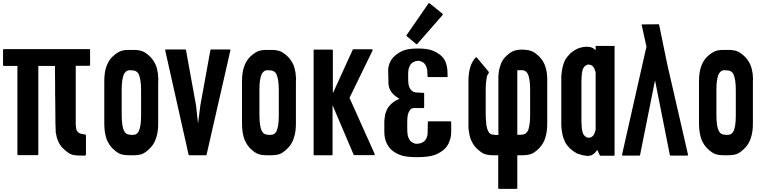

<svg xmlns="http://www.w3.org/2000/svg" viewBox="-42 -995 4907 1228"><path d="M534.2 -675.8Q534.2 -643.6 534.2 -579.1Q534.2 -577.1 532.2 -575.2Q531.2 -574.2 528.3 -574.2Q500 -574.2 442.4 -574.2Q442.4 -448.2 442.4 -196.3Q443.4 -183.6 445.3 -172.9Q446.3 -163.1 450.2 -158.2Q460 -142.6 479.5 -138.7Q500 -134.8 502 -134.8Q502 -134.8 502 -133.8Q502.9 -133.8 503.9 -133.8Q504.9 -132.8 505.9 -131.8Q506.8 -130.9 506.8 -129.9Q507.8 -128.9 507.8 -127Q507.8 -86.9 507.8 -6.8Q507.8 -4.9 506.8 -2.9Q504.9 -1 502.9 -1Q502 -1 502 -1Q502 -1 502 0Q500 0 476.6 0Q453.1 0 448.2 -1Q448.2 -1 440.4 -2Q433.6 -2 431.6 -2.9Q408.2 -7.8 392.6 -19.5Q376 -31.2 357.4 -49.8Q340.8 -67.4 330.1 -91.8Q319.3 -116.2 314.5 -148.4Q313.5 -153.3 312.5 -210Q312.5 -265.6 311.5 -335.9Q311.5 -365.2 310.5 -395.5Q310.5 -425.8 310.5 -453.1Q310.5 -503.9 309.6 -538.1Q309.6 -573.2 309.6 -573.2Q274.4 -573.2 203.1 -573.2Q203.1 -384.8 203.1 -7.8Q203.1 -5.9 201.2 -3.9Q200.2 -2.9 198.2 -2.9Q157.2 -2.9 75.2 -2.9Q72.3 -2.9 71.3 -3.9Q69.3 -5.9 69.3 -7.8Q69.3 -196.3 69.3 -573.2Q41 -573.2 -17.6 -573.2Q-19.5 -573.2 -20.5 -574.2Q-22.5 -576.2 -22.5 -578.1Q-22.5 -610.4 -22.5 -675.8Q-22.5 -678.7 -20.5 -679.7Q-19.5 -680.7 -17.6 -680.7Q165 -680.7 529.3 -680.7Q532.2 -680.7 533.2 -679.7Q534.2 -678.7 534.2 -676.8Q534.2 -676.8 534.2 -675.8Z M969.7 -474.6Q969.7 -383.8 969.7 -203.1Q969.7 -151.4 957 -114.3Q945.3 -76.2 921.9 -51.8Q898.4 -26.4 875 -13.7Q852.5 -2 809.6 -2Q807.6 -2 805.7 -2Q803.7 -2 802.7 -2Q801.8 -2 799.8 -2Q795.9 -2 792 -2Q788.1 -2 785.2 -2Q743.2 -2 719.7 -13.7Q697.3 -25.4 671.9 -51.8Q656.2 -69.3 644.5 -93.8Q633.8 -118.2 628.9 -149.4Q627 -162.1 626 -175.8Q625 -189.5 625 -204.1Q625 -294.9 625 -476.6Q625 -527.3 636.7 -564.5Q649.4 -602.5 671.9 -627Q697.3 -652.3 720.7 -664.1Q742.2 -675.8 782.2 -675.8Q785.2 -675.8 787.1 -675.8Q789.1 -675.8 791 -675.8Q793 -675.8 793.9 -675.8Q794.9 -675.8 796.9 -675.8Q800.8 -675.8 804.7 -675.8Q808.6 -675.8 811.5 -675.8Q853.5 -675.8 876 -664.1Q899.4 -652.3 924.8 -626Q940.4 -608.4 952.1 -584Q962.9 -559.6 967.8 -527.3Q968.8 -514.6 969.7 -502Q969.7 -496.1 970.7 -491.2Q970.7 -483.4 969.7 -474.6ZM860.4 -416Q860.4 -435.5 859.4 -451.2Q857.4 -466.8 856.4 -479.5Q854.5 -492.2 851.6 -502Q848.6 -512.7 845.7 -519.5Q841.8 -527.3 836.9 -532.2Q832 -537.1 826.2 -540Q815.4 -544.9 805.7 -544.9Q796.9 -545.9 790 -545.9Q788.1 -545.9 786.1 -545.9Q784.2 -545.9 782.2 -545.9Q779.3 -544.9 776.4 -543.9Q773.4 -543 770.5 -542Q764.6 -539.1 759.8 -533.2Q754.9 -528.3 751 -521.5Q748 -514.6 745.1 -504.9Q742.2 -495.1 740.2 -482.4Q738.3 -470.7 737.3 -455.1Q736.3 -438.5 736.3 -419.9Q736.3 -400.4 736.3 -360.4Q736.3 -327.1 736.3 -261.7Q736.3 -243.2 737.3 -226.6Q739.3 -210.9 740.2 -197.3Q742.2 -184.6 745.1 -174.8Q748 -165 751 -158.2Q754.9 -151.4 759.8 -145.5Q764.6 -140.6 770.5 -137.7Q774.4 -135.7 784.2 -133.8Q793.9 -132.8 803.7 -131.8Q804.7 -131.8 806.6 -131.8Q807.6 -132.8 810.5 -132.8Q814.5 -133.8 819.3 -133.8Q825.2 -134.8 826.2 -135.7Q832 -138.7 836.9 -143.6Q841.8 -149.4 845.7 -155.3Q848.6 -163.1 851.6 -172.9Q854.5 -182.6 856.4 -194.3Q858.4 -207 859.4 -222.7Q860.4 -239.3 860.4 -257.8Q860.4 -310.5 860.4 -416Z M1431.6 -672.9Q1380.9 -450.2 1279.3 -5.9Q1279.3 -4.9 1277.3 -2.9Q1276.4 -2 1274.4 -2Q1239.3 -2 1169.9 -2Q1168 -2 1167 -2.9Q1165 -4.9 1164.1 -5.9Q1114.3 -228.5 1014.6 -672.9Q1014.6 -673.8 1014.6 -674.8Q1014.6 -675.8 1015.6 -676.8Q1016.6 -677.7 1017.6 -678.7Q1018.6 -678.7 1019.5 -678.7Q1060.5 -678.7 1141.6 -678.7Q1143.6 -678.7 1145.5 -677.7Q1146.5 -676.8 1147.5 -674.8Q1168.9 -556.6 1211.9 -320.3Q1215.8 -281.2 1224.6 -205.1Q1229.5 -243.2 1239.3 -320.3Q1260.7 -438.5 1303.7 -674.8Q1303.7 -676.8 1304.7 -677.7Q1306.6 -678.7 1308.6 -678.7Q1347.7 -678.7 1426.8 -678.7Q1427.7 -678.7 1428.7 -678.7Q1429.7 -677.7 1430.7 -676.8Q1431.6 -675.8 1431.6 -674.8Q1431.6 -673.8 1431.6 -673.8Q1431.6 -672.9 1431.6 -672.9Z M1850.6 -474.6Q1850.6 -383.8 1850.6 -203.1Q1850.6 -151.4 1837.9 -114.3Q1826.2 -76.2 1802.7 -51.8Q1779.3 -26.4 1755.9 -13.7Q1733.4 -2 1690.4 -2Q1688.5 -2 1686.5 -2Q1684.6 -2 1683.6 -2Q1682.6 -2 1680.7 -2Q1676.8 -2 1672.9 -2Q1668.9 -2 1666 -2Q1624 -2 1600.6 -13.7Q1578.1 -25.4 1552.7 -51.8Q1537.1 -69.3 1525.4 -93.8Q1514.6 -118.2 1509.8 -149.4Q1507.8 -162.1 1506.8 -175.8Q1505.9 -189.5 1505.9 -204.1Q1505.9 -294.9 1505.9 -476.6Q1505.9 -527.3 1517.6 -564.5Q1530.3 -602.5 1552.7 -627Q1578.1 -652.3 1601.6 -664.1Q1623 -675.8 1663.1 -675.8Q1666 -675.8 1668 -675.8Q1669.9 -675.8 1671.9 -675.8Q1673.8 -675.8 1674.8 -675.8Q1675.8 -675.8 1677.7 -675.8Q1681.6 -675.8 1685.5 -675.8Q1689.5 -675.8 1692.4 -675.8Q1734.4 -675.8 1756.8 -664.1Q1780.3 -652.3 1805.7 -626Q1821.3 -608.4 1833 -584Q1843.8 -559.6 1848.6 -527.3Q1849.6 -514.6 1850.6 -502Q1850.6 -496.1 1851.6 -491.2Q1851.6 -483.4 1850.6 -474.6ZM1741.2 -416Q1741.2 -435.5 1740.2 -451.2Q1738.3 -466.8 1737.3 -479.5Q1735.4 -492.2 1732.4 -502Q1729.5 -512.7 1726.6 -519.5Q1722.7 -527.3 1717.8 -532.2Q1712.9 -537.1 1707 -540Q1696.3 -544.9 1686.5 -544.9Q1677.7 -545.9 1670.9 -545.9Q1668.9 -545.9 1667 -545.9Q1665 -545.9 1663.1 -545.9Q1660.2 -544.9 1657.2 -543.9Q1654.3 -543 1651.4 -542Q1645.5 -539.1 1640.6 -533.2Q1635.7 -528.3 1631.8 -521.5Q1628.9 -514.6 1626 -504.9Q1623 -495.1 1621.1 -482.4Q1619.1 -470.7 1618.2 -455.1Q1617.2 -438.5 1617.2 -419.9Q1617.2 -400.4 1617.2 -360.4Q1617.2 -327.1 1617.2 -261.7Q1617.2 -243.2 1618.2 -226.6Q1620.1 -210.9 1621.1 -197.3Q1623 -184.6 1626 -174.8Q1628.9 -165 1631.8 -158.2Q1635.7 -151.4 1640.6 -145.5Q1645.5 -140.6 1651.4 -137.7Q1655.3 -135.7 1665 -133.8Q1674.8 -132.8 1684.6 -131.8Q1685.5 -131.8 1687.5 -131.8Q1688.5 -132.8 1691.4 -132.8Q1695.3 -133.8 1700.2 -133.8Q1706.1 -134.8 1707 -135.7Q1712.9 -138.7 1717.8 -143.6Q1722.7 -149.4 1726.6 -155.3Q1729.5 -163.1 1732.4 -172.9Q1735.4 -182.6 1737.3 -194.3Q1739.3 -207 1740.2 -222.7Q1741.2 -239.3 1741.2 -257.8Q1741.2 -310.5 1741.2 -416Z M2353.5 -4.9Q2352.5 -3.9 2351.6 -3.9Q2350.6 -2.9 2349.6 -2.9Q2307.6 -2.9 2224.6 -2.9Q2222.7 -2.9 2221.7 -3.9Q2219.7 -4.9 2219.7 -5.9Q2174.8 -111.3 2085 -322.3Q2085 -216.8 2085 -6.8Q2085 -4.9 2084 -2.9Q2083 -2 2080.1 -2Q2043 -2 1968.8 -2Q1965.8 -2 1964.8 -2.9Q1963.9 -4.9 1963.9 -6.8Q1963.9 -89.8 1963.9 -256.8Q1963.9 -395.5 1963.9 -672.9Q1963.9 -674.8 1964.8 -676.8Q1965.8 -678.7 1968.8 -677.7Q2005.9 -677.7 2081.1 -677.7Q2084 -677.7 2085 -676.8Q2086.9 -674.8 2086.9 -672.9Q2086.9 -581.1 2086.9 -398.4Q2128.9 -491.2 2213.9 -676.8Q2213.9 -678.7 2215.8 -679.7Q2216.8 -679.7 2218.8 -679.7Q2257.8 -679.7 2336.9 -679.7Q2336.9 -679.7 2338.9 -678.7Q2339.8 -677.7 2340.8 -676.8Q2340.8 -675.8 2340.8 -674.8Q2340.8 -673.8 2340.8 -671.9Q2291 -571.3 2193.4 -369.1Q2247.1 -249 2354.5 -9.8Q2355.5 -8.8 2355.5 -6.8Q2354.5 -5.9 2353.5 -4.9Z M2420.9 -259.8Q2426.8 -285.2 2439.5 -305.7Q2453.1 -326.2 2471.7 -339.8Q2481.4 -347.7 2492.2 -353.5Q2502.9 -359.4 2512.7 -363.3Q2506.8 -366.2 2502 -370.1Q2496.1 -373 2490.2 -377.9Q2465.8 -396.5 2454.1 -418Q2442.4 -440.4 2442.4 -466.8Q2442.4 -469.7 2441.4 -511.7Q2439.5 -554.7 2442.4 -564.5Q2447.3 -589.8 2459 -609.4Q2471.7 -629.9 2490.2 -643.6Q2517.6 -666 2549.8 -675.8Q2582 -684.6 2627 -684.6Q2629.9 -684.6 2634.8 -684.6Q2679.7 -684.6 2711.9 -675.8Q2744.1 -666 2772.5 -644.5Q2796.9 -626 2808.6 -596.7Q2820.3 -566.4 2820.3 -523.4Q2820.3 -523.4 2820.3 -517.6Q2821.3 -512.7 2821.3 -505.9Q2821.3 -504.9 2819.3 -502.9Q2818.4 -502 2816.4 -502Q2776.4 -502 2698.2 -502Q2697.3 -502 2696.3 -502Q2695.3 -502 2694.3 -502.9Q2693.4 -503.9 2692.4 -504.9Q2692.4 -504.9 2692.4 -505.9Q2692.4 -519.5 2691.4 -531.2Q2690.4 -543 2690.4 -548.8Q2687.5 -559.6 2684.6 -568.4Q2681.6 -577.1 2675.8 -584Q2671.9 -589.8 2666 -594.7Q2659.2 -598.6 2652.3 -601.6Q2648.4 -603.5 2644.5 -604.5Q2640.6 -605.5 2635.7 -606.4Q2627.9 -605.5 2621.1 -604.5Q2613.3 -603.5 2608.4 -600.6Q2600.6 -597.7 2594.7 -593.8Q2588.9 -588.9 2584 -583Q2580.1 -576.2 2576.2 -567.4Q2572.3 -558.6 2570.3 -547.9Q2568.4 -537.1 2568.4 -502.9Q2568.4 -469.7 2570.3 -458Q2572.3 -447.3 2575.2 -438.5Q2579.1 -429.7 2584 -422.9Q2588.9 -417 2594.7 -412.1Q2600.6 -408.2 2608.4 -405.3Q2610.4 -404.3 2623 -403.3Q2635.7 -402.3 2645.5 -402.3Q2654.3 -401.4 2659.2 -401.4Q2665 -401.4 2666 -401.4Q2668 -401.4 2669.9 -399.4Q2670.9 -398.4 2670.9 -397.5Q2670.9 -370.1 2670.9 -317.4Q2670.9 -315.4 2670.9 -310.5Q2669.9 -305.7 2668 -304.7Q2665 -302.7 2659.2 -303.7Q2653.3 -303.7 2644.5 -303.7Q2634.8 -303.7 2619.1 -303.7Q2603.5 -304.7 2600.6 -303.7Q2592.8 -300.8 2588.9 -299.8Q2585 -297.9 2580.1 -291Q2575.2 -284.2 2571.3 -275.4Q2567.4 -266.6 2565.4 -255.9Q2562.5 -245.1 2562.5 -193.4Q2562.5 -142.6 2565.4 -131.8Q2567.4 -121.1 2571.3 -112.3Q2575.2 -103.5 2580.1 -96.7Q2585 -90.8 2590.8 -86.9Q2597.7 -82 2605.5 -79.1Q2609.4 -77.1 2613.3 -76.2Q2617.2 -76.2 2622.1 -75.2Q2630.9 -76.2 2638.7 -77.1Q2646.5 -78.1 2652.3 -80.1Q2659.2 -83 2666 -87.9Q2672.9 -91.8 2676.8 -97.7Q2682.6 -104.5 2686.5 -113.3Q2689.5 -122.1 2692.4 -132.8Q2693.4 -138.7 2693.4 -162.1Q2694.3 -185.5 2694.3 -214.8Q2694.3 -215.8 2694.3 -216.8Q2695.3 -216.8 2696.3 -217.8Q2697.3 -218.8 2698.2 -218.8Q2698.2 -218.8 2700.2 -218.8Q2746.1 -218.8 2838.9 -218.8Q2841.8 -218.8 2842.8 -217.8Q2843.8 -216.8 2843.8 -214.8Q2843.8 -195.3 2843.8 -155.3Q2843.8 -143.6 2842.8 -132.8Q2841.8 -121.1 2838.9 -111.3Q2833 -85.9 2820.3 -65.4Q2807.6 -44.9 2788.1 -31.2Q2758.8 -8.8 2724.6 0Q2691.4 8.8 2643.6 9.8Q2639.6 9.8 2634.8 9.8Q2630.9 9.8 2626 9.8Q2625 9.8 2622.1 9.8Q2620.1 9.8 2618.2 9.8Q2615.2 9.8 2614.3 9.8Q2566.4 9.8 2532.2 1Q2498 -8.8 2468.8 -30.3Q2443.4 -50.8 2429.7 -82Q2416 -112.3 2416 -154.3Q2416 -174.8 2416 -215.8Q2416 -227.5 2418 -238.3Q2418.9 -249 2420.9 -259.8ZM2790 -904.3Q2790 -902.3 2790 -901.4Q2790 -900.4 2789.1 -899.4Q2735.4 -837.9 2627 -713.9Q2626 -712.9 2625 -712.9Q2624 -711.9 2623 -711.9Q2622.1 -711.9 2622.1 -711.9Q2621.1 -711.9 2620.1 -712.9Q2599.6 -729.5 2559.6 -763.7Q2557.6 -765.6 2557.6 -767.6Q2556.6 -767.6 2556.6 -768.6Q2556.6 -769.5 2558.6 -770.5Q2604.5 -837.9 2698.2 -972.7Q2699.2 -973.6 2700.2 -974.6Q2701.2 -974.6 2702.1 -974.6Q2703.1 -974.6 2704.1 -974.6Q2705.1 -974.6 2706.1 -973.6Q2733.4 -951.2 2788.1 -907.2Q2789.1 -907.2 2789.1 -905.3Q2790 -904.3 2790 -904.3Z M3458 -476.6Q3458 -385.7 3458 -204.1Q3458 -189.5 3457 -175.8Q3456.1 -163.1 3454.1 -149.4Q3449.2 -118.2 3438.5 -93.8Q3426.8 -69.3 3411.1 -51.8Q3387.7 -27.3 3365.2 -14.6Q3341.8 -2.9 3301.8 -2Q3290 -2 3266.6 -2Q3266.6 68.4 3266.6 208Q3266.6 210 3265.6 211.9Q3263.7 212.9 3261.7 212.9Q3224.6 212.9 3149.4 212.9Q3147.5 212.9 3146.5 211.9Q3144.5 210 3144.5 208Q3144.5 137.7 3144.5 -2Q3132.8 -2 3108.4 -2Q3069.3 -2.9 3046.9 -14.6Q3024.4 -27.3 3001 -51.8Q2984.4 -69.3 2973.6 -93.8Q2961.9 -118.2 2958 -149.4Q2955.1 -163.1 2954.1 -175.8Q2954.1 -189.5 2954.1 -204.1Q2954.1 -294.9 2954.1 -476.6Q2954.1 -527.3 2965.8 -565.4Q2977.5 -603.5 3001 -627.9Q3001 -628.9 3003.9 -628.9Q3005.9 -628.9 3007.8 -627Q3031.2 -597.7 3080.1 -540Q3081.1 -539.1 3083 -537.1Q3085.9 -531.2 3084 -528.3Q3082 -524.4 3080.1 -521.5Q3074.2 -515.6 3072.3 -505.9Q3070.3 -495.1 3068.4 -482.4Q3066.4 -470.7 3065.4 -455.1Q3064.5 -438.5 3064.5 -419.9Q3064.5 -367.2 3064.5 -260.7Q3064.5 -242.2 3066.4 -225.6Q3067.4 -210 3068.4 -197.3Q3070.3 -184.6 3073.2 -173.8Q3076.2 -164.1 3080.1 -157.2Q3083 -150.4 3087.9 -144.5Q3092.8 -139.6 3098.6 -136.7Q3102.5 -135.7 3111.3 -133.8Q3120.1 -132.8 3128.9 -131.8Q3134.8 -131.8 3145.5 -131.8Q3145.5 -131.8 3145.5 -141.6Q3145.5 -150.4 3145.5 -167Q3145.5 -197.3 3145.5 -245.1Q3145.5 -293 3145.5 -341.8Q3145.5 -402.3 3145.5 -451.2Q3145.5 -500 3145.5 -502.9Q3145.5 -503.9 3145.5 -504.9Q3147.5 -544.9 3158.2 -576.2Q3168 -607.4 3187.5 -627.9Q3210.9 -652.3 3233.4 -665Q3255.9 -676.8 3294.9 -677.7Q3295.9 -677.7 3298.8 -677.7Q3299.8 -677.7 3299.8 -677.7Q3299.8 -677.7 3300.8 -677.7Q3300.8 -677.7 3300.8 -677.7Q3301.8 -677.7 3301.8 -677.7Q3303.7 -677.7 3308.6 -676.8Q3345.7 -675.8 3367.2 -664.1Q3388.7 -652.3 3412.1 -627.9Q3435.5 -603.5 3447.3 -565.4Q3458 -531.2 3458 -488.3Q3458 -482.4 3458 -476.6ZM3348.6 -419.9Q3348.6 -438.5 3347.7 -454.1Q3345.7 -469.7 3344.7 -482.4Q3342.8 -495.1 3339.8 -504.9Q3337.9 -514.6 3334 -521.5Q3330.1 -529.3 3325.2 -534.2Q3320.3 -539.1 3314.5 -542Q3311.5 -543 3309.6 -543.9Q3306.6 -544.9 3303.7 -545.9Q3291 -545.9 3266.6 -545.9Q3266.6 -522.5 3266.6 -476.6Q3266.6 -362.3 3266.6 -132.8Q3272.5 -132.8 3285.2 -132.8Q3293.9 -133.8 3302.7 -134.8Q3310.5 -136.7 3314.5 -137.7Q3320.3 -140.6 3325.2 -146.5Q3330.1 -151.4 3334 -158.2Q3337.9 -165 3339.8 -174.8Q3342.8 -185.5 3344.7 -198.2Q3346.7 -210.9 3347.7 -226.6Q3348.6 -242.2 3348.6 -261.7Q3348.6 -314.5 3348.6 -419.9Z M3767.6 -701.2Q3807.6 -701.2 3888.7 -701.2Q3888.7 -613.3 3888.7 -438.5Q3888.7 -293.9 3888.7 -3.9Q3888.7 -2 3887.7 0Q3885.7 1 3883.8 1Q3855.5 1 3798.8 1Q3796.9 1 3795.9 0Q3794.9 0 3793.9 -2Q3789.1 -13.7 3778.3 -36.1Q3765.6 -17.6 3751 -7.8Q3736.3 2 3719.7 2Q3712.9 2 3709 2Q3705.1 1 3701.2 0Q3699.2 0 3697.3 0Q3695.3 -1 3692.4 -1Q3682.6 -2 3672.9 -5.9Q3662.1 -8.8 3651.4 -12.7Q3645.5 -14.6 3640.6 -18.6Q3634.8 -22.5 3628.9 -25.4Q3623 -29.3 3618.2 -33.2Q3613.3 -37.1 3607.4 -42Q3598.6 -49.8 3589.8 -60.5Q3580.1 -71.3 3572.3 -85.9Q3565.4 -100.6 3561.5 -112.3Q3556.6 -125 3551.8 -155.3Q3548.8 -171.9 3547.9 -192.4Q3547.9 -212.9 3547.9 -236.3Q3547.9 -237.3 3547.9 -239.3Q3547.9 -239.3 3547.9 -240.2Q3547.9 -240.2 3547.9 -240.2Q3547.9 -266.6 3547.9 -320.3Q3547.9 -364.3 3547.9 -454.1Q3547.9 -455.1 3547.9 -455.1Q3547.9 -455.1 3547.9 -455.1Q3547.9 -456.1 3547.9 -460Q3547.9 -483.4 3547.9 -502.9Q3548.8 -523.4 3551.8 -541Q3556.6 -571.3 3561.5 -584Q3565.4 -596.7 3572.3 -611.3Q3580.1 -625 3589.8 -635.7Q3598.6 -646.5 3607.4 -655.3Q3617.2 -663.1 3627 -669.9Q3637.7 -676.8 3647.5 -681.6Q3657.2 -686.5 3668 -689.5Q3678.7 -692.4 3688.5 -694.3Q3689.5 -694.3 3690.4 -694.3Q3700.2 -695.3 3706.1 -696.3Q3712.9 -696.3 3724.6 -695.3Q3737.3 -694.3 3748 -688.5Q3757.8 -683.6 3767.6 -673.8Q3767.6 -682.6 3767.6 -701.2ZM3767.6 -167Q3767.6 -288.1 3767.6 -530.3Q3767.6 -531.2 3767.6 -534.2Q3766.6 -537.1 3765.6 -539.1Q3763.7 -545.9 3760.7 -552.7Q3758.8 -559.6 3754.9 -563.5Q3752 -569.3 3748 -572.3Q3744.1 -575.2 3740.2 -578.1Q3735.4 -580.1 3730.5 -581.1Q3726.6 -582 3721.7 -582Q3716.8 -582 3715.8 -582Q3713.9 -581.1 3711.9 -580.1Q3710.9 -579.1 3710 -578.1Q3708 -577.1 3707 -577.1Q3701.2 -574.2 3697.3 -570.3Q3692.4 -565.4 3689.5 -559.6Q3685.5 -553.7 3683.6 -544.9Q3681.6 -536.1 3679.7 -525.4Q3678.7 -515.6 3677.7 -501Q3676.8 -487.3 3676.8 -470.7Q3676.8 -389.6 3676.8 -226.6Q3676.8 -210 3677.7 -196.3Q3678.7 -181.6 3679.7 -170.9Q3681.6 -159.2 3683.6 -151.4Q3685.5 -142.6 3689.5 -135.7Q3693.4 -129.9 3697.3 -126Q3701.2 -121.1 3707 -119.1Q3708 -118.2 3710 -117.2Q3710.9 -116.2 3711.9 -116.2Q3713.9 -115.2 3714.8 -114.3Q3716.8 -114.3 3721.7 -114.3Q3726.6 -114.3 3730.5 -115.2Q3735.4 -115.2 3740.2 -118.2Q3743.2 -120.1 3748 -124Q3752 -127 3754.9 -131.8Q3757.8 -136.7 3760.7 -143.6Q3763.7 -149.4 3765.6 -157.2Q3766.6 -159.2 3766.6 -161.1Q3766.6 -164.1 3767.6 -167Z M4357.4 -2Q4356.4 -1 4355.5 -1Q4354.5 0 4353.5 0Q4318.4 0 4247.1 0Q4246.1 0 4244.1 -1Q4242.2 -2.9 4242.2 -3.9Q4210.9 -163.1 4147.5 -481.4Q4115.2 -322.3 4051.8 -3.9Q4051.8 -2.9 4050.8 -1Q4049.8 0 4046.9 0Q4011.7 0 3941.4 0Q3940.4 0 3939.5 0Q3937.5 -1 3937.5 -2Q3936.5 -2.9 3936.5 -3.9Q3936.5 -4.9 3936.5 -5.9Q3986.3 -227.5 4086.9 -671.9Q4086.9 -673.8 4088.9 -679.7Q4089.8 -685.5 4092.8 -696.3Q4083 -741.2 4062.5 -833Q4062.5 -834 4061.5 -835Q4061.5 -835.9 4062.5 -836.9Q4062.5 -838.9 4063.5 -838.9Q4063.5 -838.9 4065.4 -838.9Q4099.6 -838.9 4168.9 -839.8Q4171.9 -839.8 4172.9 -838.9Q4173.8 -837.9 4173.8 -835.9Q4191.4 -752 4225.6 -584Q4269.5 -391.6 4358.4 -5.9Q4358.4 -4.9 4358.4 -3.9Q4358.4 -2.9 4357.4 -2Z M4773.4 -474.6Q4773.4 -383.8 4773.4 -203.1Q4773.4 -151.4 4760.7 -114.3Q4749 -76.2 4725.6 -51.8Q4702.1 -26.4 4678.7 -13.7Q4656.2 -2 4613.3 -2Q4611.3 -2 4609.4 -2Q4607.4 -2 4606.4 -2Q4605.5 -2 4603.5 -2Q4599.6 -2 4595.7 -2Q4591.8 -2 4588.9 -2Q4546.9 -2 4523.4 -13.7Q4501 -25.4 4475.6 -51.8Q4460 -69.3 4448.2 -93.8Q4437.5 -118.2 4432.6 -149.4Q4430.7 -162.1 4429.7 -175.8Q4428.7 -189.5 4428.7 -204.1Q4428.7 -294.9 4428.7 -476.6Q4428.7 -527.3 4440.4 -564.5Q4453.1 -602.5 4475.6 -627Q4501 -652.3 4524.4 -664.1Q4545.9 -675.8 4585.9 -675.8Q4588.9 -675.8 4590.8 -675.8Q4592.8 -675.8 4594.7 -675.8Q4596.7 -675.8 4597.7 -675.8Q4598.6 -675.8 4600.6 -675.8Q4604.5 -675.8 4608.4 -675.8Q4612.3 -675.8 4615.2 -675.8Q4657.2 -675.8 4679.7 -664.1Q4703.1 -652.3 4728.5 -626Q4744.1 -608.4 4755.9 -584Q4766.6 -559.6 4771.5 -527.3Q4772.5 -514.6 4773.4 -502Q4773.4 -496.1 4774.4 -491.2Q4774.4 -483.4 4773.4 -474.6ZM4664.1 -416Q4664.1 -435.5 4663.1 -451.2Q4661.1 -466.8 4660.2 -479.5Q4658.2 -492.2 4655.3 -502Q4652.3 -512.7 4649.4 -519.5Q4645.5 -527.3 4640.6 -532.2Q4635.7 -537.1 4629.9 -540Q4619.1 -544.9 4609.4 -544.9Q4600.6 -545.9 4593.8 -545.9Q4591.8 -545.9 4589.8 -545.9Q4587.9 -545.9 4585.9 -545.9Q4583 -544.9 4580.1 -543.9Q4577.1 -543 4574.2 -542Q4568.4 -539.1 4563.5 -533.2Q4558.6 -528.3 4554.7 -521.5Q4551.8 -514.6 4548.8 -504.9Q4545.9 -495.1 4543.9 -482.4Q4542 -470.7 4541 -455.1Q4540 -438.5 4540 -419.9Q4540 -400.4 4540 -360.4Q4540 -327.1 4540 -261.7Q4540 -243.2 4541 -226.6Q4543 -210.9 4543.9 -197.3Q4545.9 -184.6 4548.8 -174.8Q4551.8 -165 4554.7 -158.2Q4558.6 -151.4 4563.5 -145.5Q4568.4 -140.6 4574.2 -137.7Q4578.1 -135.7 4587.9 -133.8Q4597.7 -132.8 4607.4 -131.8Q4608.4 -131.8 4610.4 -131.8Q4611.3 -132.8 4614.3 -132.8Q4618.2 -133.8 4623 -133.8Q4628.9 -134.8 4629.9 -135.7Q4635.7 -138.7 4640.6 -143.6Q4645.5 -149.4 4649.4 -155.3Q4652.3 -163.1 4655.3 -172.9Q4658.2 -182.6 4660.2 -194.3Q4662.1 -207 4663.1 -222.7Q4664.1 -239.3 4664.1 -257.8Q4664.1 -310.5 4664.1 -416Z"/></svg>

Font: Typeface
Style: Regular
Weight: 400
Version: Version 1.0